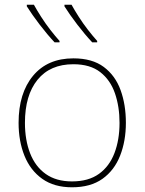

<svg xmlns="http://www.w3.org/2000/svg" viewBox="-20 -786 615 816"><path d="M515 -264Q515 -187 490.5 -124.5Q466 -62 415.5 -26Q365 10 286 10Q210 10 159.5 -26Q109 -62 84 -124Q59 -186 59 -264Q59 -390 120.5 -464Q182 -538 292 -538Q372 -538 421 -501.5Q470 -465 492.5 -403Q515 -341 515 -264ZM86 -264Q86 -191 108 -134.5Q130 -78 174.5 -46.5Q219 -15 286 -15Q356 -15 400.5 -47Q445 -79 466.5 -135.5Q488 -192 488 -264Q488 -333 468.5 -389.5Q449 -446 406 -479.5Q363 -513 292 -513Q193 -513 139.5 -447Q86 -381 86 -264ZM284 -766Q296 -744 314.5 -715Q333 -686 354 -659Q375 -632 393 -612V-606H372Q341 -639 308.5 -681.5Q276 -724 254 -759V-766ZM124 -766Q136 -744 154.5 -715Q173 -686 194 -659Q215 -632 233 -612V-606H212Q181 -639 148.5 -681.5Q116 -724 94 -759V-766Z"/></svg>

Font: Noto Sans Thin
Style: Regular
Weight: 100
Designer: Monotype Design Team
Foundry: Monotype Imaging Inc.
Version: Version 2.007